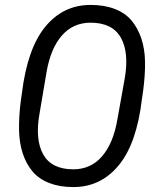

<svg xmlns="http://www.w3.org/2000/svg" viewBox="-20 -758 637 787"><path d="M280.8 8.8Q224.6 8.8 182.4 -7.6Q140.1 -23.9 114 -54.4Q87.9 -85 73.5 -128.2Q59.1 -171.4 58.1 -225.1Q57.1 -278.8 64.9 -341.8L69.8 -376Q92.3 -559.6 165.8 -648.7Q239.3 -737.8 351.1 -737.8Q407.7 -737.8 450.2 -721.4Q492.7 -705.1 518.6 -674.6Q544.4 -644 559.1 -600.8Q573.7 -557.6 574.5 -503.9Q575.2 -450.2 566.9 -387.2L562 -354Q540.5 -169.9 466.8 -80.6Q393.1 8.8 280.8 8.8ZM280.8 -64Q352.1 -64 398.2 -117.2Q444.3 -170.4 460.9 -267.1L491.2 -436Q509.8 -543 475.1 -604Q440.4 -665 351.1 -665Q279.8 -665 233.6 -612.3Q187.5 -559.6 170.9 -462.9L142.1 -293Q123 -186 157.2 -125Q191.4 -64 280.8 -64Z"/></svg>

Font: Hubot Sans
Style: Italic
Weight: 400
Italic angle: -10°
Designer: Deni Anggara
Foundry: GitHub
Version: Version 1.001;gftools[0.9.31]